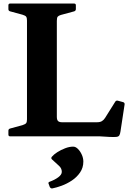

<svg xmlns="http://www.w3.org/2000/svg" viewBox="-20 -769 756 1083"><path d="M132.2 0V-749H300.6V-110.2Q300.6 -92.4 307.8 -85.9Q315.1 -79.4 329.9 -79.4H526.3Q544.1 -79.4 554.6 -85.6Q565 -91.8 572.8 -104L630.3 -195.8Q636.1 -203.8 645.5 -200.8L674.6 -192.9Q684 -189.9 682.8 -179.9L659.5 -27.1Q657.5 -12.9 653.1 -5.5Q648.6 1.8 637 3.1Q625.4 4.4 599 3.4L542.2 0ZM37 0Q27.4 0 27.4 -10V-31.8Q27.4 -41.2 36.8 -44L107 -63.1Q123.7 -68.6 127.9 -75Q132.2 -81.3 132.2 -95.7V-206.8H300.6V0ZM27.4 -739Q27.4 -749 37 -749H397.9Q407.9 -749 407.9 -739.4V-717.7Q407.9 -708.7 398.9 -705.1L323.9 -684.8Q310.8 -681 305.7 -675.2Q300.6 -669.3 300.6 -651.4V-542.2H132.2V-653.3Q132.2 -667.7 127.9 -674.4Q123.7 -681 107 -686L36.8 -705.1Q27.4 -707.8 27.4 -717.2ZM275 293.8Q267 295.2 261 286.2L254.5 268.3Q249.9 260.3 259.5 256.3Q288.6 245.8 308.6 231Q328.6 216.2 328.6 200.3Q328.6 180.3 312.3 165.9Q296 151.5 273.2 130.1Q266.2 123.5 272.2 115.5Q283.1 102.4 303.1 89.5Q323.2 76.6 347.3 67.4Q371.3 58.1 392.6 58.1Q406.9 58.1 420 71.5Q433.2 84.8 441.6 104Q450.1 123.1 450.1 142.3Q450.1 177.3 431.5 204.1Q413 230.9 385.1 249.4Q357.1 267.9 327.4 278.7Q297.7 289.4 275 293.8Z"/></svg>

Font: Hahmlet
Style: Regular
Weight: 400
Designer: Minjoo Ham & Mark Frömberg
Foundry: hypertype
Version: Version 1.002